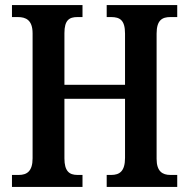

<svg xmlns="http://www.w3.org/2000/svg" viewBox="-20 -734 742 754"><path d="M27 0H304V-47H284C252 -47 233 -62 233 -112V-346H471V-114C471 -62 450 -47 417 -47H399V0H676V-47H649C618 -47 595 -61 595 -110V-602C595 -655 617 -667 649 -667H676V-714H399V-667H416C451 -667 471 -655 471 -602V-401H233V-604C233 -655 252 -667 284 -667H304V-714H27V-667H50C82 -667 108 -655 108 -603V-112C108 -62 86 -47 54 -47H27Z"/></svg>

Font: Noto Serif Devanagari Condensed SemiBold
Style: Regular
Weight: 600
Width: 3
Designer: Universal Thirst, Indian Type Foundry and the Monotype Design Team
Foundry: Monotype Imaging Inc.
Version: Version 2.004